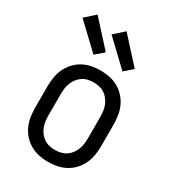

<svg xmlns="http://www.w3.org/2000/svg" viewBox="-187 -866 875 975"><g transform="rotate(30 250.0 -379.0)"><path d="M250 8Q223 8 196.5 2.5Q170 -3 146.5 -16Q123 -29 104.5 -49.5Q86 -70 75 -94.5Q64 -119 60 -146Q56 -173 56 -200V-320Q56 -347 60 -374Q64 -401 75 -425.5Q86 -450 104.5 -470.5Q123 -491 146.5 -504Q170 -517 196.5 -522.5Q223 -528 250 -528Q277 -528 303.5 -522.5Q330 -517 353.5 -504Q377 -491 395.5 -470.5Q414 -450 425 -425.5Q436 -401 440 -374Q444 -347 444 -320V-200Q444 -173 440 -146Q436 -119 425 -94.5Q414 -70 395.5 -49.5Q377 -29 353.5 -16Q330 -3 303.5 2.5Q277 8 250 8ZM250 -62Q267 -62 284 -66Q301 -70 315 -79.5Q329 -89 339.5 -103Q350 -117 356 -133Q362 -149 364 -166Q366 -183 366 -200V-320Q366 -337 364 -354Q362 -371 356 -387Q350 -403 339.5 -417Q329 -431 315 -440.5Q301 -450 284 -454Q267 -458 250 -458Q233 -458 216 -454Q199 -450 185 -440.5Q171 -431 160.5 -417Q150 -403 144 -387Q138 -371 136 -354Q134 -337 134 -320V-200Q134 -183 136 -166Q138 -149 144 -133Q150 -117 160.5 -103Q171 -89 185 -79.5Q199 -70 216 -66Q233 -62 250 -62ZM348 -579 206 -714 264 -766 396 -621ZM178 -579 36 -714 94 -766 226 -621Z"/></g></svg>

Font: Iosevka MaddieWtf
Style: Regular
Weight: 400
Monospace: yes
Designer: Belleve Invis
Foundry: Belleve Invis
Version: Version 31.3.0; ttfautohint (v1.8.3)